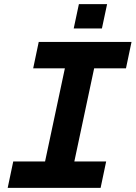

<svg xmlns="http://www.w3.org/2000/svg" viewBox="-20 -914 660 934"><path d="M17.4 0 44.4 -128.4H199.2L295.6 -581.6H141.4L168.4 -710H619.8L592.8 -581.6H438L341.6 -128.4H496.4L469.4 0ZM338.6 -775.6 363.8 -894H501L475.8 -775.6Z"/></svg>

Font: Geist Mono
Style: Italic
Weight: 400
Italic angle: -12°
Monospace: yes
Designer: Basement.studio, Andrés Briganti, Mateo Zaragoza
Foundry: Basement.studio, Vercel, Andrés Briganti, Guido Ferreyra, Mateo Zaragoza
Version: Version 1.500